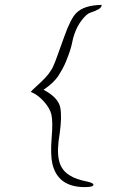

<svg xmlns="http://www.w3.org/2000/svg" viewBox="-20 -707 475 785"><path d="M327 58Q216 58 194 -38Q186 -74 191 -141Q197 -209 190 -239Q184 -265 158.5 -293Q133 -321 106 -331Q105 -333 146 -370Q185 -406 198 -437Q203 -447 214 -477.5Q225 -508 243 -558Q269 -631 292 -654Q324 -686 396 -687Q395 -676 382.5 -669Q370 -662 349 -655Q335 -651 315 -625.5Q295 -600 284 -567Q279 -554 274 -528.5Q269 -503 250 -456Q239 -429 219.5 -398.5Q200 -368 158 -340Q217 -309 226 -269Q234 -232 224 -161Q212 -92 221 -52Q230 -11 265 10Q289 26 339 36Q360 41 362 47Q364 58 327 58Z"/></svg>

Font: Oooh Baby
Style: Normal
Weight: 400
Designer: Robert E. Leuschke
Foundry: Robert E. Leuschke
Version: Version 1.011; ttfautohint (v1.8.3)